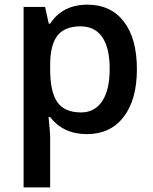

<svg xmlns="http://www.w3.org/2000/svg" viewBox="-20 -570 663 830"><path d="M356 9.8Q253.4 9.8 196.8 -64H189.9Q196.8 4.4 196.8 19V240.2H82V-540H174.8Q178.7 -524.9 190.9 -467.8H196.8Q250.5 -549.8 357.9 -549.8Q459 -549.8 515.4 -476.6Q571.8 -403.3 571.8 -271Q571.8 -138.7 514.4 -64.5Q457 9.8 356 9.8ZM328.1 -456.1Q259.8 -456.1 228.3 -416Q196.8 -376 196.8 -288.1V-271Q196.8 -172.4 228 -128.2Q259.3 -84 330.1 -84Q389.6 -84 421.9 -132.8Q454.1 -181.6 454.1 -272Q454.1 -362.8 422.1 -409.4Q390.1 -456.1 328.1 -456.1Z"/></svg>

Font: f2_52653          
Style: Regular
Weight: 600
Foundry: Ascender Corporation
Version: Version 1.10